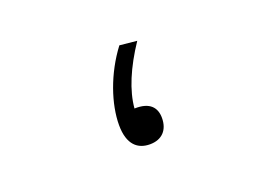

<svg xmlns="http://www.w3.org/2000/svg" viewBox="-55 -390 696 510"><g transform="rotate(-20 293.0 -134.5)"><path d="M296.9 2.9C331.5 2.9 350.6 -18.6 350.6 -52.2C350.6 -81.1 334.5 -102.1 290.5 -100.6C294.4 -149.4 318.4 -206.5 358.9 -267.1L310.1 -272C262.7 -209.5 236.8 -131.8 236.8 -73.2C236.8 -17.1 263.2 2.9 296.9 2.9Z"/></g></svg>

Font: Cascadia Code PL Light
Style: Regular
Weight: 300
Monospace: yes
Designer: Aaron Bell
Foundry: Saja Typeworks
Version: Version 2404.023